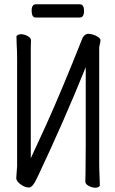

<svg xmlns="http://www.w3.org/2000/svg" viewBox="-20 -866 540 898"><path d="M426 12Q411 12 395 3.5Q379 -5 379 -17Q379 -29 380 -55Q380 -67 381 -188V-552Q280 -301 155 -37Q133 11 116 11Q96 11 76 -4Q56 -19 56 -33L58 -61Q60 -79 60 -88V-589Q60 -631 58 -659L57 -695Q57 -699 63.5 -702.5Q70 -706 78 -706Q93 -706 109 -697.5Q125 -689 125 -677Q125 -665 124 -640V-126L196 -282Q272 -451 363 -681Q371 -704 390 -708Q408 -708 427 -699.5Q446 -691 450 -680Q450 -669 447 -659.5Q444 -650 444 -641V-105Q444 -74 445.5 -45Q447 -16 447 1Q447 5 441 8.5Q435 12 426 12ZM147 -784Q128 -784 128 -816Q128 -846 148 -846H353Q373 -846 373 -815Q373 -784 353 -784Z"/></svg>

Font: LXGW WenKai Mono TC
Style: Regular
Weight: 400
Designer: LXGW / Fontworks Inc.
Foundry: LXGW / Fontworks Inc.
Version: Version 1.330